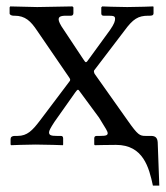

<svg xmlns="http://www.w3.org/2000/svg" viewBox="-20 -451 519 599"><path d="M342 1C427 1 445 72 457 128H477L472 -7C471 -21 465 -27 451 -27H434C416 -27 410 -30 379 -74L275 -221C274 -224 273 -226 273 -228C273 -229 273 -231 275 -233L368 -355C395 -392 411 -402 443 -402H447C454 -402 459 -403 459 -410V-429L458 -431C458 -431 409 -429 377 -429C347 -429 299 -431 299 -431L296 -428V-409C296 -404 299 -402 303 -402H318C336 -402 339 -400 339 -392C339 -386 337 -377 323 -357L256 -265C253 -260 250 -257 248 -257C246 -257 244 -260 240 -266L179 -358C167 -375 163 -385 163 -390C163 -397 166 -402 186 -402H202C206 -402 209 -405 209 -410V-428L206 -431L96 -429L12 -431L10 -428V-409C10 -405 16 -402 22 -402H25C59 -402 76 -385 96 -355L196 -209C198 -206 199 -204 199 -202C199 -200 198 -198 196 -196L104 -74C81 -44 65 -27 35 -27H26C17 -27 13 -23 13 -17V0L15 2C15 2 62 0 91 0C124 0 176 2 176 2L177 0V-19C177 -24 175 -27 170 -27H157C140 -27 133 -29 133 -38C133 -43 137 -51 150 -71L215 -163C218 -167 221 -171 223 -171C225 -171 227 -169 230 -164L289 -84C311 -49 316 -40 316 -36C316 -29 311 -27 293 -27H282C276 -27 274 -24 274 -19V0L276 2C276 2 316 1 342 1Z"/></svg>

Font: Libertinus Serif Display
Style: Regular
Weight: 400
Designer: Philipp H. Poll, Khaled Hosny
Foundry: Caleb Maclennan
Version: Version 7.050;RELEASE